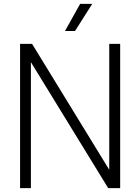

<svg xmlns="http://www.w3.org/2000/svg" viewBox="-20 -965 720 985"><path d="M83 0V-740H144.5L558.5 -64.5H540.5V-740H596.5V0H535L120.5 -675.5H138.5V0ZM313.5 -806 391 -945H453L365 -806Z"/></svg>

Font: Encode Sans SemiCondensed Light
Style: Regular
Weight: 300
Width: 4
Designer: Multiple Designers
Foundry: Impallari Type
Version: Version 3.002